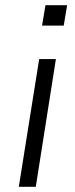

<svg xmlns="http://www.w3.org/2000/svg" viewBox="-20 -715 287 735"><path d="M141 -617 154 -695H237L224 -617ZM52 0 130 -489H194L117 0Z"/></svg>

Font: Nunito Sans 10pt Light
Style: Italic
Weight: 300
Italic angle: -9°
Designer: Vernon Adams
Foundry: Vernon Adams
Version: Version 3.101;gftools[0.9.27]